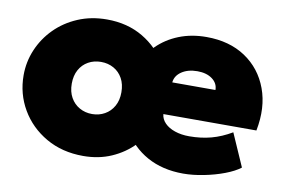

<svg xmlns="http://www.w3.org/2000/svg" viewBox="-63 -641 1129 762"><g transform="rotate(10 501.0 -260.0)"><path d="M311.5 15Q226.5 15 161.5 -22.5Q96.5 -60 60 -122.5Q23.5 -185 23.5 -260Q23.5 -314 44.5 -363.5Q65.5 -413 103.8 -451.5Q142 -490 195 -512.5Q248 -535 311.5 -535Q394.5 -535 457.5 -497.5Q520.5 -460 556 -397.5Q591.5 -335 591.5 -260Q591.5 -206 571.2 -156.5Q551 -107 513.8 -68.5Q476.5 -30 425.2 -7.5Q374 15 311.5 15ZM317.5 -155Q345.5 -155 368.2 -167.8Q391 -180.5 404.2 -204Q417.5 -227.5 417.5 -260Q417.5 -292.5 404.5 -316Q391.5 -339.5 368.8 -352.2Q346 -365 317.5 -365Q289 -365 266.2 -352.2Q243.5 -339.5 230.5 -316Q217.5 -292.5 217.5 -260Q217.5 -227.5 230.8 -204Q244 -180.5 266.8 -167.8Q289.5 -155 317.5 -155ZM714.5 15Q631 15 568.8 -19.5Q506.5 -54 472 -116Q437.5 -178 437.5 -261Q437.5 -321.5 457.8 -371.8Q478 -422 514.8 -458.5Q551.5 -495 601.8 -515Q652 -535 712.5 -535Q805 -535 869.8 -491.8Q934.5 -448.5 962.2 -373.5Q990 -298.5 971.5 -204H596.5Q598.5 -183.5 613.8 -168Q629 -152.5 654.5 -143.8Q680 -135 712.5 -135Q760 -135 801 -146Q842 -157 882.5 -181L940.5 -49Q918 -31.5 879.8 -17Q841.5 -2.5 797.5 6.2Q753.5 15 714.5 15ZM609.5 -334H783.5Q783.5 -361 760.5 -378Q737.5 -395 700.5 -395Q662.5 -395 637.2 -378Q612 -361 609.5 -334Z"/></g></svg>

Font: Geologica Roman Black
Style: Regular
Weight: 900
Designer: Sindre Bremnes, Frode Helland
Foundry: Monokrom Skriftforlag AS
Version: Version 1.010;gftools[0.9.28]